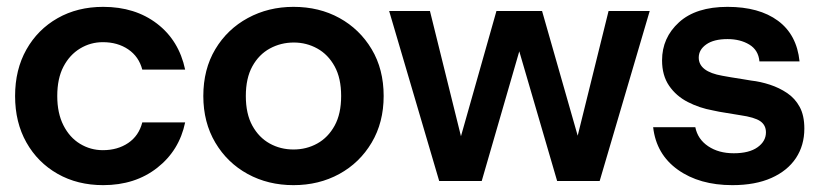

<svg xmlns="http://www.w3.org/2000/svg" viewBox="-20 -528 2401 560"><path d="M281 12Q206 12 148 -21Q90 -54 57 -112.5Q24 -171 24 -248Q24 -325 57 -383.5Q90 -442 148 -475Q206 -508 281 -508Q374 -508 438 -459Q502 -410 520 -325H395Q385 -363 354 -384Q323 -405 280 -405Q244 -405 213.5 -386.5Q183 -368 165 -333.5Q147 -299 147 -248Q147 -198 165 -162.5Q183 -127 213.5 -108.5Q244 -90 280 -90Q323 -90 354 -111Q385 -132 395 -171H520Q503 -89 438.5 -38.5Q374 12 281 12Z M836 12Q762 12 702.5 -20.5Q643 -53 608 -112Q573 -171 573 -248Q573 -326 608 -384.5Q643 -443 703 -475.5Q763 -508 836 -508Q911 -508 970 -475.5Q1029 -443 1064 -384.5Q1099 -326 1099 -248Q1099 -171 1064 -112Q1029 -53 969.5 -20.5Q910 12 836 12ZM836 -92Q874 -92 905.5 -109.5Q937 -127 956 -161.5Q975 -196 975 -248Q975 -300 956 -334.5Q937 -369 905.5 -386.5Q874 -404 837 -404Q799 -404 767 -386.5Q735 -369 716 -334.5Q697 -300 697 -248Q697 -196 716 -161.5Q735 -127 766.5 -109.5Q798 -92 836 -92Z M1261 0 1115 -496H1234L1338 -76H1309L1428 -496H1561L1681 -76H1651L1755 -496H1875L1729 0H1605L1478 -435H1511L1385 0Z M2116 12Q2020 12 1957 -33Q1894 -78 1885 -157H2008Q2015 -122 2045.5 -101.5Q2076 -81 2120 -81Q2165 -81 2189.5 -98.5Q2214 -116 2214 -142Q2214 -163 2197.5 -174.5Q2181 -186 2139 -192Q2123 -195 2099.5 -198.5Q2076 -202 2059 -206Q2020 -213 1986 -230.5Q1952 -248 1931.5 -278Q1911 -308 1911 -352Q1911 -418 1960.5 -463Q2010 -508 2102 -508Q2194 -508 2249 -467.5Q2304 -427 2312 -349H2195Q2192 -382 2165.5 -398Q2139 -414 2102 -414Q2062 -414 2040 -398.5Q2018 -383 2018 -360Q2018 -319 2087 -307Q2097 -305 2112.5 -302.5Q2128 -300 2144 -297.5Q2160 -295 2171 -293Q2198 -290 2225.5 -281Q2253 -272 2276 -256.5Q2299 -241 2312.5 -216Q2326 -191 2326 -153Q2326 -104 2301.5 -67Q2277 -30 2230 -9Q2183 12 2116 12Z"/></svg>

Font: Host Grotesk SemiBold
Style: Regular
Weight: 600
Designer: Doukan Karapınar
Foundry: Element Type
Version: Version 1.003